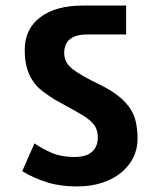

<svg xmlns="http://www.w3.org/2000/svg" viewBox="-20 -660 545 691"><path d="M434 -640V-536H295Q211 -536 211 -469Q211 -434 243 -410Q275 -386 338 -356Q381 -335 408 -313Q435 -291 450 -267Q465 -243 470 -216Q475 -189 475 -159Q475 -124 460 -93.5Q445 -63 417 -39.5Q389 -16 348.5 -2.5Q308 11 256 11Q197 11 149 -4Q101 -19 60 -44L104 -144Q133 -124 167 -109.5Q201 -95 248 -95Q291 -95 311.5 -114Q332 -133 332 -165Q332 -187 324 -202Q316 -217 298 -231Q280 -245 250.5 -261Q221 -277 178 -301Q154 -316 133.5 -331.5Q113 -347 99 -367.5Q85 -388 77 -415Q69 -442 69 -480Q69 -556 125 -598Q181 -640 278 -640Z"/></svg>

Font: Mukta ExtraBold
Style: Regular
Weight: 800
Designer: Girish Dalvi and Yashodeep Gholap
Foundry: Ek Type
Version: Version 2.538;PS 1.002;hotconv 16.6.51;makeotf.lib2.5.65220;